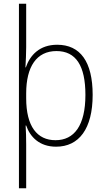

<svg xmlns="http://www.w3.org/2000/svg" viewBox="-20 -780 571 1034"><path d="M479 -269C479 -448 412 -539 288 -539C193 -539 142 -483 119 -417H117C119 -450 121 -496 121 -526V-760H82V234H121V-1C121 -36 120 -74 118 -104H121C142 -43 192 10 282 10C405 10 479 -86 479 -269ZM440 -269C440 -103 379 -25 279 -25C180 -25 121 -99 121 -251V-277C121 -421 177 -505 284 -505C389 -505 440 -426 440 -269Z"/></svg>

Font: Noto Sans Gurmukhi UI SemiCondensed ExtraLight
Style: Regular
Weight: 200
Width: 4
Designer: Jelle Bosma - Monotype Design Team
Foundry: Monotype Imaging Inc.
Version: Version 2.004